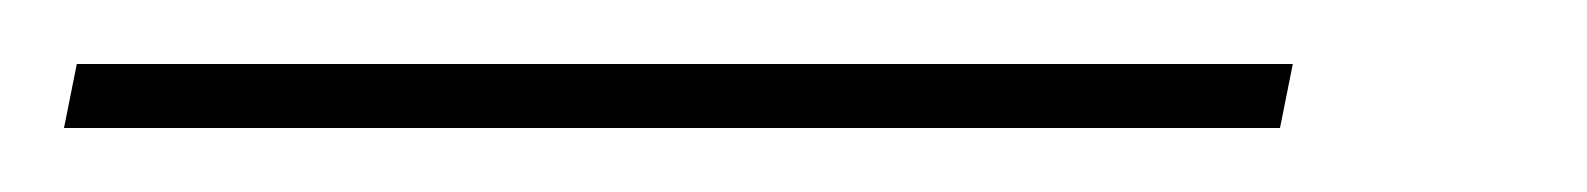

<svg xmlns="http://www.w3.org/2000/svg" viewBox="-105 69 496 60"><path d="M-85 109 -81 89H299L295 109Z"/></svg>

Font: Noto Serif Display ExtraCondensed
Style: Bold Italic
Weight: 700
Width: 2
Italic angle: -12°
Designer: Monotype Design Team
Foundry: Monotype Imaging Inc.
Version: Version 2.009